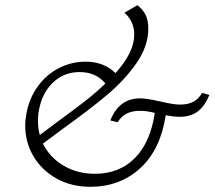

<svg xmlns="http://www.w3.org/2000/svg" viewBox="-20 -712 825 738"><path d="M785 -347Q767 -304 740 -283.5Q713 -263 670 -263Q649 -263 617 -269Q597 -137 519 -65.5Q441 6 327 6Q254 6 197 -26Q140 -58 108.5 -111.5Q77 -165 77 -229Q77 -251 82 -278Q93 -336 126 -381Q159 -426 207 -450.5Q255 -475 309 -475Q379 -475 424 -431Q496 -511 496 -579Q496 -605 486 -626.5Q476 -648 458 -663L508 -692Q529 -676 539.5 -655Q550 -634 550 -602Q550 -534 504 -468.5Q458 -403 392 -347.5Q326 -292 219 -215L145 -160Q171 -107 224 -75.5Q277 -44 345 -44Q438 -44 498 -104Q558 -164 575 -278Q545 -286 518 -286Q488 -286 467 -275.5Q446 -265 432 -242L404 -249Q438 -334 518 -334Q544 -334 596 -322Q646 -310 672 -310Q702 -310 722.5 -320.5Q743 -331 757 -355ZM126 -247Q126 -217 133 -193L197 -241Q264 -290 306.5 -323Q349 -356 385 -391Q349 -435 286 -435Q227 -435 185.5 -396.5Q144 -358 131 -295Q126 -275 126 -247Z"/></svg>

Font: Ysabeau Infant Semilight
Style: Italic
Weight: 300
Italic angle: -12°
Designer: Christian Thalmann (Catharsis Fonts)
Version: Version 0.003